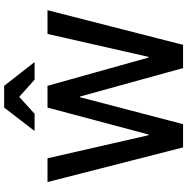

<svg xmlns="http://www.w3.org/2000/svg" viewBox="-8 -924 931 956"><g transform="rotate(-90 458.0 -445.5)"><path d="M202.5 0 30 -675H148.3L263.3 -171.7H266.7L400.8 -675H509.2L650 -171.7H653.3L767.5 -675H885.8L713.3 0H597.5L455.8 -513.3H452.5L318.3 0ZM286.7 -739.2V-742.5L400.8 -890.8H509.2L625 -742.5V-739.2H540L454.2 -815.8L370 -739.2Z"/></g></svg>

Font: Funnel Sans Medium
Style: Regular
Weight: 500
Version: Version 1.000; Beta; Release 5; Build 24; ttfautohint (v1.8.